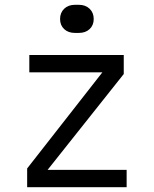

<svg xmlns="http://www.w3.org/2000/svg" viewBox="-20 -779 640 799"><path d="M507 0H93V-78L406 -478H102V-550H495V-471L178 -72H507ZM292 -642Q264 -642 247 -658Q230 -674 230 -700Q230 -726 247 -742.5Q264 -759 292 -759H308Q336 -759 353 -742.5Q370 -726 370 -700Q370 -674 353 -658Q336 -642 308 -642Z"/></svg>

Font: JetBrains Mono Semi Light
Style: Regular
Weight: 350
Monospace: yes
Designer: Philipp Nurullin, Konstantin Bulenkov
Foundry: JetBrains
Version: 2.002